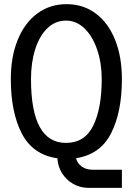

<svg xmlns="http://www.w3.org/2000/svg" viewBox="-20 -755 640 923"><path d="M256 6Q138.5 -10.5 85.2 -112.5Q32 -214.5 32 -375Q32 -481.5 65 -563Q98 -644.5 158.8 -689.8Q219.5 -735 300 -735Q380.5 -735 440.8 -689.8Q501 -644.5 533.5 -563Q566 -481.5 566 -375Q566 -215.5 513.8 -113.8Q461.5 -12 345.5 5.5Q351.5 30 372.8 45.5Q394 61 426 61H566V148H404Q365.5 148 332.2 129.2Q299 110.5 278.5 78Q258 45.5 256 6ZM469 -375Q469 -450.5 447.5 -515Q426 -579.5 386.8 -617.8Q347.5 -656 297 -656Q246 -656 208 -619.5Q170 -583 149.5 -519Q129 -455 129 -375Q129 -68 297 -68Q387.5 -68 428.2 -151Q469 -234 469 -375Z"/></svg>

Font: JuliaMono
Style: Regular
Weight: 400
Monospace: yes
Designer: cormullion
Foundry: corm
Version: Version 0.055; ttfautohint (v1.8.4)